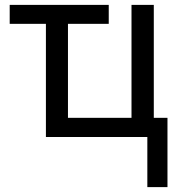

<svg xmlns="http://www.w3.org/2000/svg" viewBox="-20 -558 731 782"><path d="M19.5 -460.9V-538.1H422.9V-460.9H256.8V-78.1H515.6V-538.1H606.4V-78.1H662.1V204.1H580.1V0H167V-460.9Z"/></svg>

Font: Gothic A1 Medium
Style: Regular
Weight: 500
Designer: HanYang I&C Co.,Ltd.
Foundry: HanYang I&C Co.,Ltd.
Version: Version 2.50